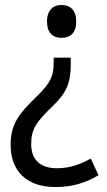

<svg xmlns="http://www.w3.org/2000/svg" viewBox="-20 -630 431 776"><path d="M288 -543C288 -589 264 -610 228 -610C196 -610 170 -590 170 -543C170 -496 195 -477 228 -477C264 -477 288 -497 288 -543ZM266 -369V-397H197V-379C197 -323 185 -295 128 -240C61 -174 23 -133 23 -45C23 62 88 126 205 126C273 126 329 108 378 78L347 11C306 33 265 50 210 50C143 50 106 16 106 -48C106 -108 127 -138 193 -201C249 -255 266 -296 266 -369Z"/></svg>

Font: Noto Sans Malayalam UI SemiCondensed
Style: Regular
Weight: 400
Width: 4
Designer: Jelle Bosma - Monotype Design Team
Foundry: Monotype Imaging Inc.
Version: Version 2.104